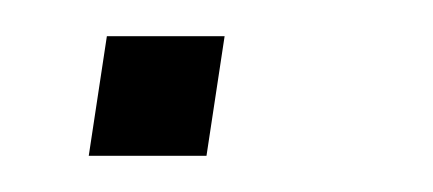

<svg xmlns="http://www.w3.org/2000/svg" viewBox="-20 -86 239 106"><path d="M29 0 39 -66H104L94 0Z"/></svg>

Font: Nunito Sans 10pt Condensed ExtraLight
Style: Italic
Weight: 250
Width: 3
Italic angle: -9°
Designer: Vernon Adams
Foundry: Vernon Adams
Version: Version 3.101;gftools[0.9.27]